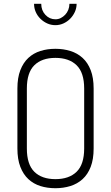

<svg xmlns="http://www.w3.org/2000/svg" viewBox="-20 -989 587 1015"><path d="M273 6Q230 6 193.5 -5.5Q157 -17 130 -42Q103 -67 87.5 -107Q72 -147 72 -204V-521Q72 -578 87.5 -618Q103 -658 130 -683Q157 -708 193.5 -719.5Q230 -731 273 -731Q315 -731 352 -719.5Q389 -708 416.5 -683Q444 -658 459.5 -618Q475 -578 475 -521V-204Q475 -147 459.5 -107Q444 -67 416.5 -42Q389 -17 352 -5.5Q315 6 273 6ZM425 -521Q425 -605 385 -644Q345 -683 273 -683Q201 -683 161.5 -644Q122 -605 122 -521V-204Q122 -120 161.5 -81Q201 -42 273 -42Q345 -42 385 -81Q425 -120 425 -204ZM385 -969Q385 -946 375.5 -925.5Q366 -905 350.5 -889.5Q335 -874 315 -865Q295 -856 273 -856Q250 -856 230 -865Q210 -874 194 -889.5Q178 -905 169 -925.5Q160 -946 160 -969H198Q198 -934 220 -910.5Q242 -887 273 -887Q288 -887 301 -893.5Q314 -900 324.5 -911Q335 -922 341 -937Q347 -952 347 -969Z"/></svg>

Font: AkaAcidDosis
Style: Light
Weight: 300
Designer: Edgar Tolentino, Pablo Impallari, Igino Marini, Aka-Acid
Foundry: Edgar Tolentino, Pablo Impallari, Igino Marini, Aka-Acid
Version: Version 1.007